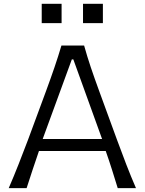

<svg xmlns="http://www.w3.org/2000/svg" viewBox="-20 -981 755 1001"><path d="M25.4 0Q51.3 -59.6 77.4 -126Q103.5 -192.4 126 -252L220.2 -506.8Q245.6 -575.7 264.6 -631.6Q283.7 -687.5 300.3 -743.7H418.5Q434.6 -686 453.1 -630.9Q471.7 -575.7 497.1 -506.3L590.3 -251.5Q612.8 -189.9 637.9 -124.8Q663.1 -59.6 689 0H593.8Q579.6 -46.9 563.7 -96.7Q547.9 -146.5 531.2 -193.8H183.1Q166.5 -145.5 150.1 -96.2Q133.8 -46.9 118.7 0ZM512.2 -256.3 362.3 -671.4H354.5L202.6 -256.3ZM412.8 -961.3H516.4V-860.3H412.8ZM197.5 -961.3H301.1V-860.3H197.5Z"/></svg>

Font: Pinar-DS3-FD Regular
Style: Regular
Weight: 400
Designer: Amin Abedi
Version: Version 3.000